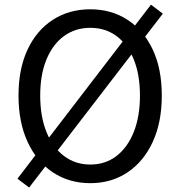

<svg xmlns="http://www.w3.org/2000/svg" viewBox="-20 -787 782 839"><path d="M107.3 32.5 56.2 -6.1 639.7 -766.6 691.5 -727.3ZM374.5 13.4Q282.6 13.4 211.7 -33.4Q140.8 -80.2 100.9 -166.2Q60.9 -252.2 60.9 -369.3Q60.9 -487 100.9 -571.3Q140.8 -655.6 211.7 -701Q282.6 -746.4 374.5 -746.4Q466.3 -746.4 536.7 -700.8Q607.1 -655.2 647.1 -571.1Q687 -487 687 -369.3Q687 -252.2 647.1 -166.2Q607.1 -80.2 536.7 -33.4Q466.3 13.4 374.5 13.4ZM374.5 -68Q440.6 -68 489 -105.3Q537.4 -142.5 564.5 -210.1Q591.6 -277.8 591.6 -369.3Q591.6 -460.8 564.5 -527.3Q537.4 -593.7 489 -629.5Q440.6 -665.4 374.5 -665.4Q309 -665.4 259.8 -629.5Q210.6 -593.7 183.1 -527.3Q155.7 -460.8 155.7 -369.3Q155.7 -277.8 183.1 -210.1Q210.6 -142.5 259.8 -105.3Q309 -68 374.5 -68Z"/></svg>

Font: Noto Sans KR Thin
Style: Regular
Weight: 100
Designer: Ryoko NISHIZUKA 西塚涼子 (kana, bopomofo & ideographs); Paul D. Hunt (Latin, Greek & Cyrillic); Sandoll Communications 산돌커뮤니
Foundry: Adobe
Version: Version 2.004-H2;hotconv 1.0.118;makeotfexe 2.5.65603